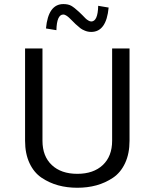

<svg xmlns="http://www.w3.org/2000/svg" viewBox="-20 -882 740 919"><path d="M283.3 -862.5Q306.7 -862.5 321.2 -854.2Q335.8 -845.8 358.3 -825Q364.2 -820 373.8 -810Q383.3 -800 389.2 -794.2Q395 -788.3 402.9 -783.8Q410.8 -779.2 416.7 -779.2Q448.3 -779.2 450 -854.2L500 -845.8Q489.2 -729.2 416.7 -729.2Q400.8 -729.2 386.7 -735Q372.5 -740.8 365 -746.7Q357.5 -752.5 341.7 -766.7Q335.8 -772.5 325.8 -782.5Q315.8 -792.5 310 -797.9Q304.2 -803.3 296.7 -807.9Q289.2 -812.5 283.3 -812.5Q251.7 -812.5 250 -737.5L200 -745.8Q210.8 -862.5 283.3 -862.5ZM100 -650H183.3V-208.3Q183.3 -134.2 227.9 -92.1Q272.5 -50 350 -50Q427.5 -50 472.1 -92.1Q516.7 -134.2 516.7 -208.3V-650H600V-208.3Q600 -146.7 578.8 -101.3Q557.5 -55.8 520.8 -31.2Q484.2 -6.7 441.7 5Q399.2 16.7 350 16.7Q300.8 16.7 258.3 5Q215.8 -6.7 179.2 -31.2Q142.5 -55.8 121.2 -101.3Q100 -146.7 100 -208.3Z"/></svg>

Font: BoonBaan
Style: Regular
Weight: 400
Designer: Sungsit Sawaiwan
Foundry: FontUni
Version: Version 2.0